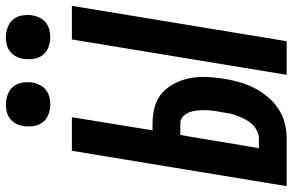

<svg xmlns="http://www.w3.org/2000/svg" viewBox="-196 -809 1001 657"><g transform="rotate(-90 304.5 -480.5)"><path d="M377 0 498 -735H613L492 0ZM-4 0 117 -735H232L187 -459H210Q240 -459 267.5 -451.5Q295 -444 315.5 -425.5Q336 -407 348.5 -382Q361 -357 366 -329Q371 -301 369.5 -271Q368 -241 363 -212Q359 -186 351.5 -160.5Q344 -135 332 -111Q320 -87 301.5 -65Q283 -43 260 -28Q237 -13 211 -6.5Q185 0 159 0ZM126 -95H159Q172 -95 186 -102Q200 -109 210 -120.5Q220 -132 226.5 -145.5Q233 -159 238 -172.5Q243 -186 245.5 -199.5Q248 -213 250 -227Q253 -241 254.5 -255Q256 -269 256 -282.5Q256 -296 254.5 -309.5Q253 -323 248 -335Q243 -347 233.5 -355.5Q224 -364 210 -364H171ZM506 -809Q488 -809 471 -815.5Q454 -822 444 -835.5Q434 -849 431.5 -867Q429 -885 432 -903Q434 -916 440.5 -927.5Q447 -939 457.5 -947Q468 -955 480.5 -958Q493 -961 505 -961Q523 -961 540 -954.5Q557 -948 567.5 -934.5Q578 -921 580.5 -903Q583 -885 580 -867Q577 -854 571 -842.5Q565 -831 554 -823Q543 -815 530.5 -812Q518 -809 506 -809ZM276 -809Q258 -809 241 -815.5Q224 -822 214 -835.5Q204 -849 201.5 -867Q199 -885 202 -903Q204 -916 210.5 -927.5Q217 -939 227.5 -947Q238 -955 250.5 -958Q263 -961 275 -961Q293 -961 310 -954.5Q327 -948 337.5 -934.5Q348 -921 350.5 -903Q353 -885 350 -867Q347 -854 341 -842.5Q335 -831 324 -823Q313 -815 300.5 -812Q288 -809 276 -809Z"/></g></svg>

Font: Iosevka XBd Ex Obl
Style: Regular
Weight: 800
Width: 7
Italic angle: -9°
Monospace: yes
Designer: Belleve Invis
Foundry: Belleve Invis
Version: Version 32.5.0; ttfautohint (v1.8.4)